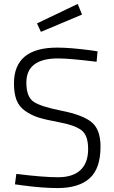

<svg xmlns="http://www.w3.org/2000/svg" viewBox="-20 -948 581 976"><path d="M275 -651Q114 -651 114 -528Q114 -456 150.5 -431Q187 -406 293.5 -385Q400 -364 445.5 -327Q491 -290 491 -203Q491 -91 435.5 -41.5Q380 8 273 8Q195 8 92 -6L56 -11L63 -64Q200 -47 275 -47Q350 -47 389 -83.5Q428 -120 428 -190.5Q428 -261 393.5 -286.5Q359 -312 283.5 -326Q208 -340 173 -351.5Q138 -363 107.5 -384.5Q77 -406 64 -439.5Q51 -473 51 -524Q51 -706 271 -706Q337 -706 443 -692L476 -687L471 -634Q333 -651 275 -651ZM168 -829 375 -928 397 -874 188 -786Z"/></svg>

Font: Titillium Web Light
Style: Regular
Weight: 300
Version: Version 1.002;PS 57.000;hotconv 1.0.70;makeotf.lib2.5.55311